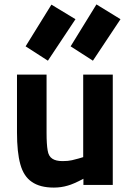

<svg xmlns="http://www.w3.org/2000/svg" viewBox="-20 -838 593 870"><path d="M224 12Q257 12 287 3Q313 -4 358 -28V0H491V-500H357V-126Q339 -120 306 -112Q289 -108 264 -108Q233 -108 217 -119Q200 -130 196 -156Q191 -184 191 -236V-500H57V-238Q57 -148 72 -94Q87 -39 124 -14Q161 12 224 12ZM300 -628 401 -563 526 -751 417 -818ZM96 -628 197 -563 322 -751 213 -817Z"/></svg>

Font: Online Auction - Bold
Style: Bold
Weight: 500
Designer: Mohamed Mostafa, the designer of Online Auction
Foundry: Kief Type Foundry
Version: ""